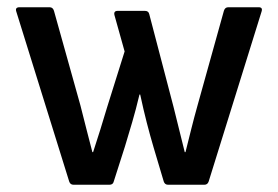

<svg xmlns="http://www.w3.org/2000/svg" viewBox="-20 -510 767 530"><path d="M183 0Q174 0 171 -9L25 -478Q21 -490 34 -490H117Q126 -490 129 -480L202 -219Q210 -186 218.5 -154Q227 -122 235 -90H237Q247 -121 257 -152.5Q267 -184 276 -215L324 -368L296 -468Q293 -480 305 -480H380Q390 -480 392 -471L459 -215Q467 -184 474.5 -152.5Q482 -121 490 -90H492Q500 -122 508 -154Q516 -186 525 -218L598 -480Q601 -490 610 -490H694Q706 -490 702 -478L556 -9Q553 0 544 0H444Q435 0 432 -9L404 -103Q394 -137 385 -172Q376 -207 367 -249H365Q355 -207 345 -173Q335 -139 325 -106L294 -9Q292 0 282 0Z"/></svg>

Font: Sofia Sans SemiBold
Style: Regular
Weight: 600
Designer: Botio Nikoltchev, Ani Petrova
Foundry: lettersoup
Version: Version 4.101; ttfautohint (v1.8.4.7-5d5b)